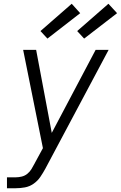

<svg xmlns="http://www.w3.org/2000/svg" viewBox="-20 -785 642 1020"><path d="M17 215V157H64Q79 157 95.5 153Q112 149 125 138.5Q138 128 147 113.5Q156 99 163 85L164 84Q164 84 164 84Q164 84 164 84Q164 83 164 83Q164 83 164 83L208 2L103 -520H172L255 -79L488 -520H557L221 111Q209 133 194.5 154.5Q180 176 158.5 191Q137 206 112.5 210.5Q88 215 64 215ZM427 -580 390 -620 556 -765 602 -715ZM232 -580 195 -620 361 -765 406 -715Z"/></svg>

Font: Iosevka SS04 Lt Ex Obl
Style: Regular
Weight: 300
Width: 7
Italic angle: -9°
Monospace: yes
Designer: Belleve Invis
Foundry: Belleve Invis
Version: Version 19.0.0; ttfautohint (v1.8.4)